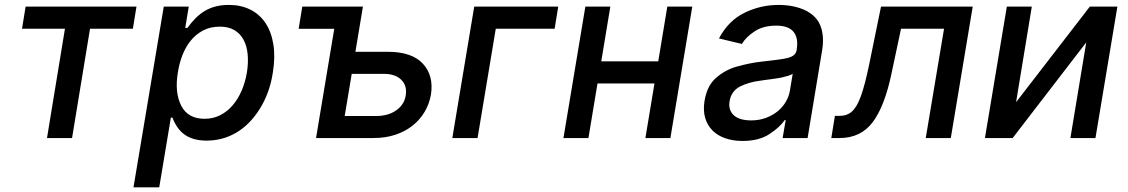

<svg xmlns="http://www.w3.org/2000/svg" viewBox="-20 -573 4684 797"><path d="M71.4 -453.8 86.3 -545.5H546.5L531.6 -453.8H353.7L279.1 0H175.1L249.6 -453.8Z M659.8 -545.5H763.5L748.9 -457H757.8Q774.5 -480.1 792.3 -497.9Q810 -515.6 830.6 -527.9Q851.2 -540.1 875.7 -546.3Q900.2 -552.6 930.4 -552.6Q979.4 -552.6 1018.1 -533.6Q1056.8 -514.6 1081.3 -478.5Q1105.8 -442.5 1114.5 -390.3Q1123.2 -338.1 1112.6 -271.7Q1105.5 -226.6 1091.8 -189.6Q1078.1 -152.7 1057.9 -120.4Q1017 -55.4 960.8 -22.4Q904.5 10.7 837.4 10.7Q784.4 10.7 749.8 -11.9Q715.2 -34.4 695.7 -84.9H689.3L641 204.5H534.1ZM732.6 -133.5Q760.7 -79.9 829.2 -79.9Q864.3 -79.9 893.6 -94.6Q922.9 -109.4 945.3 -135.3Q967.7 -161.2 983 -196.6Q998.2 -231.9 1005 -272.7Q1011.4 -313.2 1008 -348Q1004.6 -382.8 990.9 -408.2Q977.3 -433.6 952.8 -448Q928.3 -462.4 892.4 -462.4Q852.3 -462.4 822.1 -446Q791.9 -429.7 770.6 -402.9Q749.3 -376.1 736.5 -342Q723.7 -307.9 718.4 -272.7Q704.2 -188.9 732.6 -133.5Z M1219.8 -453.5 1234.7 -545.5H1486.5L1455.3 -358H1590.2Q1690.3 -358 1735.8 -308.2Q1781.2 -258.5 1768.8 -180Q1762.1 -141.7 1742.7 -108.8Q1723.4 -76 1692.8 -51.7Q1662.3 -27.3 1621.3 -13.7Q1580.3 0 1530.2 0H1291.9L1367.5 -453.5ZM1410.9 -91.6H1545.1Q1565 -91.6 1584.9 -96.8Q1604.8 -101.9 1621.3 -112.6Q1637.8 -123.2 1649.3 -139.2Q1660.9 -155.2 1664.1 -176.8Q1670.8 -216.6 1646 -241.5Q1621.1 -266.3 1574.9 -266.3H1440Z M2297.2 -545.5 2282.3 -453.8H2038L1962.4 0H1857.6L1948.5 -545.5Z M2409.8 -545.5H2513.5L2475.9 -318.5H2712.4L2750 -545.5H2853.7L2762.8 0H2659.1L2696.7 -226.6H2460.2L2422.6 0H2318.9Z M2904.5 -154.1Q2909.8 -185.4 2921.3 -209Q2932.9 -232.6 2951.3 -248.9Q2989.7 -282.7 3038 -296.5Q3063.6 -303.6 3089 -308.9Q3114.3 -314.3 3141 -317.1Q3178.3 -321.7 3204.7 -324.8Q3231.2 -327.8 3248.8 -332.2Q3266.3 -336.6 3275.6 -344.5Q3284.8 -352.3 3287.3 -366.5V-369Q3294.7 -415.1 3274 -440.9Q3253.2 -466.6 3202.1 -466.6Q3148.8 -466.6 3112.9 -443.2Q3076.7 -419.7 3059.7 -390.6L2964.5 -413.4Q3003.2 -487.2 3071 -520.2Q3137.1 -552.6 3213.1 -552.6Q3229 -552.6 3246.3 -550.8Q3263.5 -549 3280.7 -544.9Q3297.9 -540.8 3314.5 -534.1Q3331 -527.3 3345.2 -517Q3359.7 -506.7 3370.7 -492.5Q3381.7 -478.3 3388.1 -459.3Q3394.5 -440.3 3396 -416.2Q3397.4 -392 3392.4 -362.2L3332.4 0H3228.7L3241.5 -74.6H3237.2Q3217 -44.4 3173.3 -16Q3130.3 12.1 3061.8 12.1Q3023.1 12.1 2991.1 1.1Q2959.2 -9.9 2937.9 -31.1Q2916.5 -52.2 2907.3 -83.3Q2898.1 -114.3 2904.5 -154.1ZM3098 -73.2Q3131 -73.2 3158.9 -83.5Q3186.8 -93.8 3207.7 -110.8Q3228.7 -127.8 3241.8 -150.2Q3255 -172.6 3258.9 -196.7L3270.6 -267Q3264.9 -262.4 3253 -258.7Q3241.1 -255 3227.6 -252Q3214.1 -248.9 3201.3 -247.2Q3188.6 -245.4 3181.1 -244.3Q3166.2 -242.5 3155 -240.9Q3143.8 -239.3 3134.9 -237.9Q3111.5 -235.1 3090.9 -229Q3070.3 -223 3051.8 -213.8Q3015.3 -195 3008.5 -152.7Q3005.3 -133.2 3010.5 -118.3Q3015.6 -103.3 3027.5 -93.2Q3039.4 -83.1 3057.5 -78.1Q3075.6 -73.2 3098 -73.2Z M3445.7 -92H3464.8Q3496.1 -92 3516.3 -110.1Q3526.6 -119.3 3535.9 -134.9Q3545.1 -150.6 3553.6 -174Q3562.1 -197.4 3570.5 -229.6Q3578.8 -261.7 3587.7 -304L3637.1 -545.5H4017.8L3926.8 0H3822.8L3898.8 -453.8H3720.2L3680.8 -268.5Q3652.7 -133.2 3603.3 -66.8Q3553.6 0 3464.8 0H3430.8Z M4159.4 -545.5H4263.1L4197.8 -148.8L4503.9 -545.5H4618.3L4527.3 0H4423.3L4489 -397L4183.6 0H4068.5Z"/></svg>

Font: Inter P Medium
Style: Italic
Weight: 500
Italic angle: 9.39999°
Designer: Rasmus Andersson
Foundry: rsms
Version: Version 3.018;git-588b23468